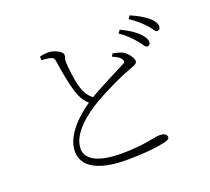

<svg xmlns="http://www.w3.org/2000/svg" viewBox="-135 -954 1269 1158"><g transform="rotate(-20 500.0 -375.0)"><path d="M841 -569C853 -569 861 -576 861 -591C861 -610 851 -627 825 -653C803 -674 768 -698 719 -721L704 -702C745 -674 773 -645 794 -620C817 -595 826 -569 841 -569ZM487 32C629 32 706 18 740 10C758 6 772 -1 772 -12C772 -34 750 -41 724 -41C692 -41 619 -15 476 -15C306 -15 251 -68 251 -126C251 -227 374 -316 450 -360C514 -397 624 -451 681 -471C718 -485 745 -492 745 -510C745 -526 726 -562 692 -583C677 -591 653 -597 629 -602L619 -584C643 -574 666 -562 675 -544C682 -531 678 -524 660 -516C613 -492 489 -431 416 -386C367 -355 213 -249 213 -122C213 -24 311 32 487 32ZM404 -364 439 -387C400 -410 382 -445 370 -487C357 -531 348 -611 347 -649C346 -672 355 -678 354 -694C353 -714 304 -740 267 -740C251 -740 237 -739 211 -733L212 -710C225 -709 250 -707 267 -703C287 -698 291 -689 293 -675C304 -598 319 -519 336 -465C348 -427 369 -387 404 -364ZM928 -636C940 -636 949 -643 949 -659C949 -678 938 -697 912 -720C889 -739 853 -761 804 -782L791 -763C833 -734 856 -713 881 -687C905 -664 914 -636 928 -636Z"/></g></svg>

Font: Source Han Serif CN VF
Style: Regular
Weight: 250
Designer: Ryoko NISHIZUKA 西塚涼子 (kana & ideographs); Frank Grießhammer (Latin, Greek & Cyrillic); Wenlong ZHANG 张文龙 (bopomofo); San
Foundry: Adobe
Version: Version 2.002;hotconv 1.1.0;makeotfexe 2.6.0